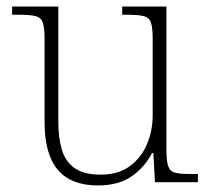

<svg xmlns="http://www.w3.org/2000/svg" viewBox="-20 -556 645 586"><path d="M279 10Q197 10 156.5 -37.5Q116 -85 116 -184V-439Q116 -472 110.5 -487.5Q105 -503 88 -507Q71 -511 38 -511H17V-536H158V-183Q158 -136 168.5 -100Q179 -64 207 -43.5Q235 -23 287 -23Q340 -23 375 -48Q410 -73 428 -114.5Q446 -156 446 -205V-438Q446 -472 440.5 -487.5Q435 -503 418 -507Q401 -511 368 -511H353V-536H488V-97Q488 -64 493.5 -48.5Q499 -33 514 -29Q529 -25 558 -25H584V0H453L448 -89H444Q422 -46 382 -18Q342 10 279 10Z"/></svg>

Font: Noto Serif ExtraLight
Style: Regular
Weight: 200
Designer: Monotype Design Team
Foundry: Monotype Imaging Inc.
Version: Version 2.015; ttfautohint (v1.8.4.7-5d5b)